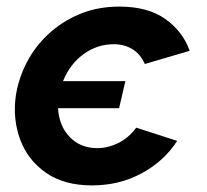

<svg xmlns="http://www.w3.org/2000/svg" viewBox="-20 -553 627 582"><path d="M259 9Q174 9 119 -29.5Q64 -68 41 -130.5Q18 -193 28 -263Q36 -315 61 -363.5Q86 -412 127 -450Q168 -488 222 -510.5Q276 -533 342 -533Q428 -533 481 -495.5Q534 -458 555 -399L419 -359Q405 -390 380.5 -404.5Q356 -419 325 -419Q275 -419 233.5 -389Q192 -359 171 -307H360L341 -225H156Q159 -171 191.5 -137.5Q224 -104 275 -104Q307 -104 338.5 -119.5Q370 -135 393 -166L517 -126Q478 -65 410 -28Q342 9 259 9Z"/></svg>

Font: Raleway
Style: Bold Italic
Weight: 700
Italic angle: -12°
Designer: Matt McInerney, Pablo Impallari, Rodrigo Fuenzalida
Foundry: Matt McInerney, Pablo Impallari, Rodrigo Fuenzalida
Version: Version 4.101;RELEASE